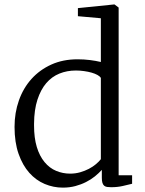

<svg xmlns="http://www.w3.org/2000/svg" viewBox="-20 -839 658 870"><path d="M297.9 -52.2Q321.3 -52.2 343 -58.3Q364.7 -64.5 382.8 -74Q400.9 -83.5 414.8 -95.2Q428.7 -106.9 437 -117.7V-486.3Q432.6 -493.2 421.6 -499.3Q410.6 -505.4 395.3 -509.8Q379.9 -514.2 361.3 -516.8Q342.8 -519.5 323.7 -519.5Q283.7 -519.5 249.3 -505.6Q214.8 -491.7 189.7 -462.4Q164.6 -433.1 149.7 -387.5Q134.8 -341.8 134.3 -278.3Q134.3 -273.9 134.3 -270Q134.3 -214.4 146.7 -173.1Q159.2 -131.8 181.9 -104.5Q204.6 -77.1 234.6 -64.7Q264.6 -52.2 297.9 -52.2ZM264.6 11.2Q222.2 11.2 182.6 -5.4Q143.1 -22 112.8 -55.9Q82.5 -89.8 64.2 -141.8Q45.9 -193.8 45.9 -264.2Q45.9 -328.1 65.7 -384Q85.4 -439.9 122.6 -481.2Q159.7 -522.5 212.4 -546.4Q265.1 -570.3 331.1 -570.3Q360.4 -570.3 387.5 -566.9Q414.6 -563.5 437 -558.1V-756.3L333 -765.6V-802.2L496.6 -818.8H499L517.6 -804.7V-44.9H578.6V-6.3Q559.1 -1.5 535.6 3.9Q512.2 9.3 483.4 9.3Q473.1 9.3 465.1 8.1Q457 6.8 451.9 2.4Q446.8 -2 444.1 -10.5Q441.4 -19 441.4 -33.7V-69.3Q428.2 -54.7 410.2 -40Q392.1 -25.4 369.9 -14.2Q347.7 -2.9 321.3 4.2Q294.9 11.2 264.6 11.2Z"/></svg>

Font: MerriweatherLight
Style: Regular
Weight: 300
Designer: Eben Sorkin ( sorkintype@gmail.com )
Foundry: Eben Sorkin
Version: Version 1.055; ttfautohint (v1.4.1)